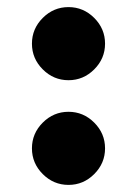

<svg xmlns="http://www.w3.org/2000/svg" viewBox="-20 -520 386 541"><path d="M70 -397Q70 -439 100.5 -469.5Q131 -500 173 -500Q215 -500 245.5 -469.5Q276 -439 276 -397Q276 -355 245.5 -324.5Q215 -294 173 -294Q131 -294 100.5 -324.5Q70 -355 70 -397ZM173 -205Q215 -205 245.5 -174.5Q276 -144 276 -102Q276 -60 245.5 -29.5Q215 1 173 1Q131 1 100.5 -29.5Q70 -60 70 -102Q70 -144 100.5 -174.5Q131 -205 173 -205Z"/></svg>

Font: Oak Sans Black
Style: Regular
Weight: 900
Designer: Erik Kennedy, Walven
Foundry: Erik Kennedy, Walven
Version: Version 1.000